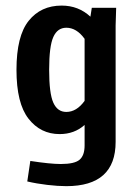

<svg xmlns="http://www.w3.org/2000/svg" viewBox="-20 -465 478 677"><path d="M389.6 -437.5 387.7 -375V35.2Q387.7 191.4 213.9 191.4Q184.6 191.4 147 187Q109.4 182.6 76.2 174.8L86.9 102.5Q157.2 113.3 194.3 113.3Q243.2 113.3 260.7 98.1Q278.3 83 278.3 47.9V-24.4Q242.2 7.8 190.4 7.8Q123 7.8 80.6 -46.4Q38.1 -100.6 38.1 -218.8Q38.1 -337.9 81.1 -391.6Q124 -445.3 197.3 -445.3Q256.8 -445.3 298.8 -406.2L303.7 -437.5ZM278.3 -109.4V-328.1Q250 -367.2 213.9 -367.2Q182.6 -367.2 168 -334.5Q153.3 -301.8 153.3 -218.8Q153.3 -135.7 168 -103Q182.6 -70.3 213.9 -70.3Q250 -70.3 278.3 -109.4Z"/></svg>

Font: Sudo
Style: Bold
Weight: 700
Monospace: yes
Designer: Jens Kutilek
Foundry: Jens Kutilek
Version: Version 0.040